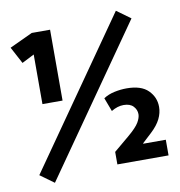

<svg xmlns="http://www.w3.org/2000/svg" viewBox="-79 -741 791 846"><g transform="rotate(-10 316.5 -318.0)"><path d="M99 32 37 -13 495 -668 557 -623ZM105 -319V-541L50 -513L10 -588L113 -636H195V-319ZM384 0V-56L452 -113Q490 -145 502 -165.5Q514 -186 514 -202Q514 -222 499.5 -237.5Q485 -253 456 -253Q429 -253 401 -236L378 -297Q399 -311 427 -317Q455 -323 482 -323Q547 -323 578 -292Q609 -261 609 -218Q609 -191 596 -164.5Q583 -138 554 -111L512 -72V-70H613V0Z"/></g></svg>

Font: Braah One
Style: Regular
Weight: 400
Designer: Ashish Kumar
Foundry: Ashish Kumar
Version: Version 1.001; ttfautohint (v1.8.4.7-5d5b);gftools[0.9.29]